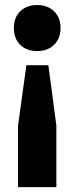

<svg xmlns="http://www.w3.org/2000/svg" viewBox="-20 -576 305 786"><path d="M88 -309H178L210.7 -62.7V190H53.9V-62.7ZM132.3 -555.5Q174.2 -555.5 201.1 -529.9Q227.9 -504.3 227.9 -461.3Q227.9 -418.9 201.6 -392.9Q175.3 -366.9 132.3 -366.9Q89.3 -366.9 63 -392.4Q36.7 -417.9 36.7 -461.3Q36.7 -505.3 63.5 -530.4Q90.4 -555.5 132.3 -555.5Z"/></svg>

Font: Encode Sans SC Condensed Thin
Style: Regular
Weight: 100
Width: 3
Designer: Multiple Designers
Foundry: Impallari Type
Version: Version 3.002